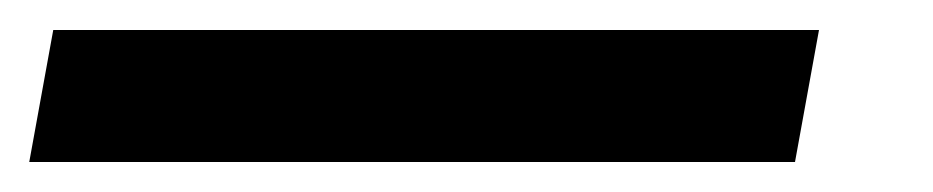

<svg xmlns="http://www.w3.org/2000/svg" viewBox="-92 1 622 128"><path d="M-72.5 109 -56.5 21H454L438 109Z"/></svg>

Font: Anybody SemiBold
Style: Italic
Weight: 600
Italic angle: -10°
Designer: Tyler Finck
Foundry: Etcetera Type Company
Version: Version 1.010; ttfautohint (v1.8.3) -l 8 -r 50 -G 200 -x 14 